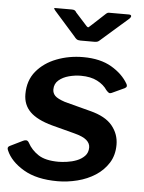

<svg xmlns="http://www.w3.org/2000/svg" viewBox="-53 -786 631 839"><g transform="rotate(5 262.0 -366.5)"><path d="M231 10Q139 10 81.5 -24Q24 -58 4 -105Q-3 -119 9 -125L66 -153Q74 -157 80.5 -156Q87 -155 92 -146Q108 -116 139 -95.5Q170 -75 228 -75Q243 -75 265 -78Q287 -81 307.5 -89Q328 -97 342 -111.5Q356 -126 356 -149Q356 -167 340 -181Q324 -195 285 -205L186 -231Q120 -249 89 -279.5Q58 -310 58 -357Q58 -417 91.5 -457.5Q125 -498 179.5 -519Q234 -540 296 -540Q371 -540 420.5 -511Q470 -482 494 -440Q497 -435 496.5 -430Q496 -425 489 -421L433 -395Q426 -392 421.5 -394Q417 -396 409 -405Q394 -428 365 -443Q336 -458 293 -458Q267 -458 240.5 -451Q214 -444 196 -428.5Q178 -413 178 -388Q178 -372 189 -360.5Q200 -349 233 -338L347 -308Q414 -291 444 -254.5Q474 -218 474 -171Q474 -125 452.5 -91Q431 -57 396 -34.5Q361 -12 317.5 -1Q274 10 231 10ZM379 -738Q385 -743 389.5 -743Q394 -743 401 -743H478Q487 -743 488.5 -738Q490 -733 482 -725L361 -619Q357 -615 352 -613Q347 -611 338 -611H277Q266 -611 260 -615.5Q254 -620 250 -626L157 -731Q152 -737 150.5 -740Q149 -743 157 -743H228Q236 -743 240.5 -740.5Q245 -738 248 -732L295 -680Q304 -669 308 -672.5Q312 -676 323 -686Z"/></g></svg>

Font: Libre Franklin SemiBold
Style: Italic
Weight: 600
Italic angle: -8°
Designer: Pablo Impallari, Rodrigo Fuenzalida, Nhung Nguyen
Foundry: Impallari Type
Version: Version 3.000